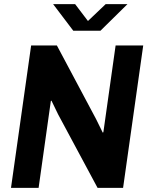

<svg xmlns="http://www.w3.org/2000/svg" viewBox="-20 -905 734 925"><path d="M33 0 130 -686H254L443 -331L475 -266L478 -268L537 -686H670L573 0H450L260 -354L228 -420L225 -419L166 0ZM333 -757 236 -885H342L418 -785H384L489 -885H594L464 -757Z"/></svg>

Font: Chivo Medium SemiBold
Style: Italic
Weight: 600
Italic angle: -8.05°
Version: Version 2.002